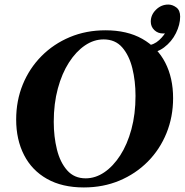

<svg xmlns="http://www.w3.org/2000/svg" viewBox="-20 -813 811 843"><path d="M620 -579 626 -614Q655 -615 679 -637Q703 -659 713 -683H740Q734 -678 722 -672Q710 -666 696 -666Q673 -666 657.5 -681Q642 -696 642 -718Q642 -748 665 -770.5Q688 -793 719 -793Q737 -793 754 -780.5Q771 -768 771 -740Q771 -705 752.5 -667.5Q734 -630 700 -604.5Q666 -579 620 -579ZM443 -680Q538 -680 604.5 -642.5Q671 -605 705.5 -538Q740 -471 740 -382Q740 -300 711 -228.5Q682 -157 629 -103.5Q576 -50 504.5 -20Q433 10 348 10Q253 10 186.5 -27.5Q120 -65 85.5 -132.5Q51 -200 51 -288Q51 -371 80 -442Q109 -513 162 -566.5Q215 -620 286.5 -650Q358 -680 443 -680ZM356 -30Q399 -30 438 -56.5Q477 -83 508 -131Q539 -179 557 -245.5Q575 -312 575 -392Q575 -457 561 -513.5Q547 -570 516.5 -605Q486 -640 435 -640Q392 -640 353 -613.5Q314 -587 283 -539Q252 -491 234 -424.5Q216 -358 216 -278Q216 -213 230 -156.5Q244 -100 275 -65Q306 -30 356 -30Z"/></svg>

Font: Brygada 1918
Style: Italic
Weight: 400
Italic angle: -8°
Designer: Mateusz Machalski | Borys Kosmynka | Przemek Hoffer
Foundry: NIEPODLEGLA 2018
Version: Version 3.006